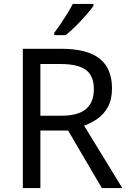

<svg xmlns="http://www.w3.org/2000/svg" viewBox="-20 -964 662 984"><path d="M294 -714Q427 -714 490.5 -663.5Q554 -613 554 -511Q554 -454 533 -416Q512 -378 479.5 -355.5Q447 -333 411 -320L607 0H502L329 -295H187V0H97V-714ZM289 -636H187V-371H294Q381 -371 421 -405.5Q461 -440 461 -507Q461 -577 419 -606.5Q377 -636 289 -636ZM459 -934Q447 -916 422 -887.5Q397 -859 368.5 -830.5Q340 -802 316 -784H258V-796Q273 -815 290.5 -841Q308 -867 325 -894.5Q342 -922 353 -944H459Z"/></svg>

Font: Noto Sans Elymaic
Style: Regular
Weight: 400
Designer: Morgane Pierson
Foundry: Google LLC
Version: Version 1.002; ttfautohint (v1.8.4.7-5d5b)